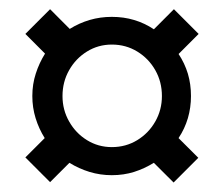

<svg xmlns="http://www.w3.org/2000/svg" viewBox="-20 -413 479 411"><path d="M87.2 -23.1 34.3 -76 75.7 -117.4Q63.2 -137.4 56.2 -160.1Q49.2 -182.8 49.2 -207.4Q49.2 -232.8 56.6 -255.5Q63.9 -278.2 76.4 -298.2L34.3 -340.4L87.2 -393.3L129.3 -351.1Q149.3 -363.6 172 -370.3Q194.7 -376.9 219.3 -376.9Q244.8 -376.9 267.1 -370.2Q289.4 -363.6 309.4 -350.3L352.3 -393.3L405.2 -340.4L362.3 -297.4Q375.5 -277.4 382.2 -255.1Q388.8 -232.8 388.8 -207.4Q388.8 -182.8 382.2 -160.1Q375.5 -137.4 362.2 -117.4L404.5 -75.2L351.6 -22.3L309.3 -64.5Q289.3 -52.1 267 -45Q244.7 -38 219.3 -38Q194.7 -38 171.6 -45Q148.6 -52.1 128.6 -64.5ZM219.4 -98.1Q249.4 -98.1 273.8 -113Q298.2 -127.9 312.4 -152.9Q326.6 -177.8 326.6 -207.4Q326.6 -237.8 312.4 -262.8Q298.2 -287.8 273.8 -302.7Q249.4 -317.6 219.4 -317.6Q190.3 -317.6 166.2 -302.7Q142.1 -287.8 128 -262.8Q113.8 -237.8 113.8 -207.4Q113.8 -177.8 128 -152.9Q142.1 -127.9 166.2 -113Q190.3 -98.1 219.4 -98.1Z"/></svg>

Font: Playfair 5pt SemiExpanded Light
Style: Regular
Weight: 300
Width: 6
Designer: Claus Eggers Sørensen
Foundry: Claus Eggers Sørensen
Version: Version 2.203